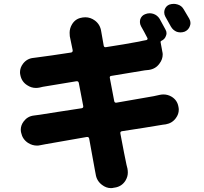

<svg xmlns="http://www.w3.org/2000/svg" viewBox="-20 -883 1040 979"><path d="M945.3 -787.1Q951.2 -776.4 951.2 -765.6Q951.2 -757.8 948.2 -750Q941.4 -730.5 921.9 -721.7Q911.1 -717.8 900.4 -717.8Q891.6 -717.8 881.8 -720.7Q862.3 -728.5 851.6 -747.1Q836.9 -774.4 823.2 -797.9Q817.4 -808.6 817.4 -819.3Q817.4 -826.2 819.3 -833Q825.2 -851.6 842.8 -859.4Q854.5 -863.3 866.2 -863.3Q875 -863.3 884.8 -860.4Q906.2 -854.5 917 -835Q930.7 -812.5 945.3 -787.1ZM547.9 -496.1Q538.1 -495.1 540 -485.4L562.5 -367.2Q564.5 -358.4 573.2 -359.4Q708 -382.8 763.7 -392.6Q779.3 -396.5 794.9 -399.4Q804.7 -401.4 813.5 -401.4Q835.9 -401.4 855.5 -389.6Q883.8 -372.1 889.6 -339.8Q891.6 -331.1 891.6 -324.2Q891.6 -300.8 877 -281.2Q858.4 -254.9 825.2 -249Q822.3 -249 810.1 -247.1Q797.9 -245.1 792 -244.1Q777.3 -241.2 711.9 -231Q646.5 -220.7 601.6 -213.9Q591.8 -211.9 593.8 -202.1Q616.2 -83 625 -43Q627 -34.2 629.9 -23.4Q631.8 -12.7 631.8 -2.9Q631.8 18.6 619.1 39.1Q600.6 67.4 567.4 73.2L560.5 74.2Q553.7 76.2 545.9 76.2Q521.5 76.2 500 59.6Q472.7 39.1 467.8 4.9Q465.8 -6.8 463.9 -15.6Q460.9 -32.2 434.6 -176.8Q432.6 -185.5 422.9 -184.6Q269.5 -158.2 210.9 -147.5Q196.3 -144.5 185.5 -142.6Q176.8 -140.6 168.9 -140.6Q144.5 -140.6 123 -154.3Q94.7 -172.9 87.9 -206.1Q85.9 -213.9 85.9 -221.7Q85.9 -244.1 100.6 -263.7Q120.1 -290 152.3 -293.9Q168.9 -295.9 182.6 -297.9Q198.2 -300.8 272 -312Q345.7 -323.2 396.5 -331.1Q406.2 -333 404.3 -342.8L381.8 -460Q379.9 -469.7 370.1 -468.8Q247.1 -449.2 198.2 -440.4Q189.5 -438.5 181.6 -436.5Q171.9 -434.6 163.1 -434.6Q139.6 -434.6 119.1 -448.2Q90.8 -465.8 84 -499Q82 -506.8 82 -514.6Q82 -538.1 97.7 -558.6Q118.2 -585 151.4 -587.9Q159.2 -588.9 166 -589.8Q235.4 -598.6 342.8 -615.2Q351.6 -617.2 350.6 -627L335.9 -698.2Q335 -707 335 -715.8Q335 -739.3 347.7 -759.8Q365.2 -788.1 397.5 -793L401.4 -793.9Q408.2 -794.9 415 -794.9Q441.4 -794.9 463.9 -778.3Q491.2 -757.8 496.1 -722.7Q497.1 -717.8 508.8 -650.4Q510.7 -640.6 520.5 -642.6Q616.2 -657.2 688.5 -670.9Q693.4 -671.9 706.1 -674.8Q718.8 -677.7 726.6 -678.7Q730.5 -679.7 731.9 -683.1Q733.4 -686.5 731.4 -689.5Q713.9 -723.6 699.2 -749Q693.4 -759.8 693.4 -770.5Q693.4 -777.3 695.3 -785.2Q702.1 -803.7 719.7 -810.5Q731.4 -815.4 743.2 -815.4Q752 -815.4 761.7 -812.5Q782.2 -805.7 793.9 -787.1Q807.6 -762.7 823.2 -733.4Q829.1 -723.6 829.1 -713.9Q829.1 -707 826.2 -700.2Q820.3 -682.6 802.7 -674.8Q797.9 -672.9 798.8 -668L807.6 -620.1Q809.6 -612.3 809.6 -605.5Q809.6 -580.1 793 -558.6Q773.4 -531.2 738.3 -526.4Q726.6 -525.4 718.8 -524.4Z"/></svg>

Font: Gen Jyuu GothicX Heavy
Style: Bold
Weight: 900
Designer: [Source Han Sans]
Ryoko NISHIZUKA  (kana & ideographs); Paul D. Hunt (Latin, Greek & Cyrillic); Wenlong ZHANG  (bopomofo
Version: Version 1.002.20150607